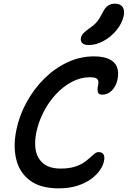

<svg xmlns="http://www.w3.org/2000/svg" viewBox="-20 -1019 698 1049"><path d="M301 10Q202 10 145 -32Q88 -74 69.5 -145.5Q51 -217 69 -307Q85 -387 125 -460Q165 -533 222 -589.5Q279 -646 348.5 -678.5Q418 -711 493 -711Q546 -711 577.5 -695.5Q609 -680 619.5 -652Q630 -624 622 -585Q618 -564 606.5 -544.5Q595 -525 577.5 -513.5Q560 -502 539 -502Q524 -502 518.5 -509Q513 -516 513 -528Q513 -540 516 -554Q519 -566 517 -576Q515 -586 505 -591.5Q495 -597 471 -597Q420 -597 372 -571.5Q324 -546 284.5 -503Q245 -460 217.5 -406Q190 -352 178 -294Q160 -199 195.5 -148.5Q231 -98 310 -98Q354 -98 384.5 -107Q415 -116 435.5 -129.5Q456 -143 470.5 -156.5Q485 -170 496 -179Q507 -188 519 -188Q539 -188 546 -174.5Q553 -161 548 -139Q544 -116 526 -89.5Q508 -63 477 -40.5Q446 -18 402 -4Q358 10 301 10ZM466 -773Q440 -773 429.5 -783.5Q419 -794 422 -811Q425 -826 436 -837.5Q447 -849 468 -864Q497 -884 511 -901.5Q525 -919 539 -947Q554 -978 570.5 -988.5Q587 -999 607 -999Q638 -999 650 -980.5Q662 -962 656 -933Q647 -891 616.5 -854Q586 -817 545.5 -795Q505 -773 466 -773Z"/></svg>

Font: Shantell Sans Medium
Style: Italic
Weight: 500
Italic angle: -11°
Designer: Stephen Nixon, Anya Danilova, Shantell Martin
Foundry: Arrow Type
Version: Version 1.011;[c5ecc13dd]